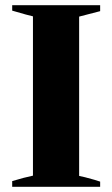

<svg xmlns="http://www.w3.org/2000/svg" viewBox="-20 -720 433 740"><path d="M27 -22Q73 -36 107 -43V-657Q92 -660 27 -679V-700H366V-677Q348 -672 285 -656V-42Q302 -39 344 -27Q349 -25 366 -20V0H27Z"/></svg>

Font: Trirong ExtraBold
Style: Regular
Weight: 800
Designer: Katatrad Team
Foundry: CadsonDemak
Version: Version 1.001